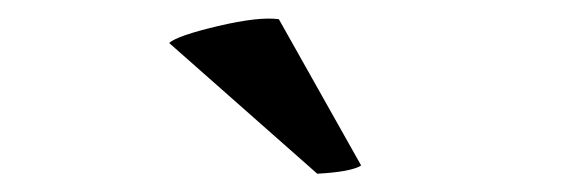

<svg xmlns="http://www.w3.org/2000/svg" viewBox="-20 -761 640 210"><path d="M165 -714Q174 -722 218.5 -732.5Q263 -743 285 -740L375 -580Q364 -573 327 -571Z"/></svg>

Font: Arima Koshi Bold
Style: Regular
Weight: 700
Designer: Joana Correia and Natanael Gama
Foundry: NDISCOVER
Version: Version 1.019;PS 001.019;hotconv 1.0.88;makeotf.lib2.5.64775